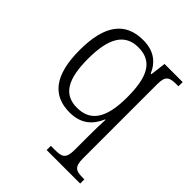

<svg xmlns="http://www.w3.org/2000/svg" viewBox="-219 -670 1033 1033"><g transform="rotate(45 297.5 -153.0)"><path d="M315 240H570V208H560C509 208 485 201 485 135V-431C485 -497 507 -504 565 -504H574V-536H436L425 -447H420C393 -509 345 -546 264 -546C131 -546 60 -459 60 -266C60 -74 131 10 259 10C346 10 393 -34 421 -99H424C422 -74 421 -11 421 36V133C421 201 398 208 346 208H315ZM269 -36C168 -36 125 -110 125 -265C125 -421 170 -500 274 -500C386 -500 421 -414 421 -267C421 -97 365 -36 269 -36Z"/></g></svg>

Font: Noto Serif Light
Style: Regular
Weight: 300
Designer: Monotype Design Team
Foundry: Monotype Imaging Inc.
Version: Version 2.013